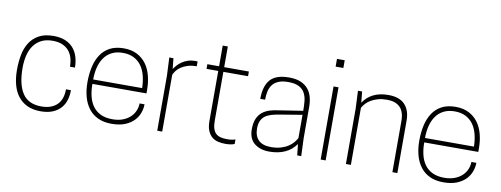

<svg xmlns="http://www.w3.org/2000/svg" viewBox="-61 -1045 3574 1371"><g transform="rotate(10 1726.0 -360.0)"><path d="M269 8Q213 8 172 -11.5Q131 -31 104.5 -66Q78 -101 65.5 -149Q53 -197 53 -254Q53 -310 62.5 -361.5Q72 -413 96.5 -452Q121 -491 163 -514.5Q205 -538 269 -538Q318 -538 353.5 -523.5Q389 -509 412 -483Q435 -457 446.5 -421Q458 -385 458 -342H422Q422 -376 413.5 -405.5Q405 -435 386 -457Q367 -479 338 -491Q309 -503 269 -503Q221 -503 187 -485.5Q153 -468 131.5 -437.5Q110 -407 100 -365.5Q90 -324 90 -276Q90 -155 132.5 -91Q175 -27 269 -27Q310 -27 339 -38.5Q368 -50 386.5 -70Q405 -90 413.5 -117.5Q422 -145 422 -178H458Q458 -140 448 -106.5Q438 -73 415.5 -47.5Q393 -22 357 -7Q321 8 269 8Z M784 8Q727 8 685.5 -11.5Q644 -31 617 -66.5Q590 -102 577 -150Q564 -198 564 -255Q564 -315 575.5 -366.5Q587 -418 612.5 -456.5Q638 -495 679 -516.5Q720 -538 779 -538Q835 -538 875.5 -517Q916 -496 942 -460.5Q968 -425 980.5 -377Q993 -329 993 -275V-249H601Q601 -200 611 -159Q621 -118 643 -88Q665 -58 700 -41.5Q735 -25 784 -25Q829 -25 861.5 -38Q894 -51 915 -71.5Q936 -92 946.5 -118Q957 -144 957 -170H993Q993 -140 982 -108.5Q971 -77 946.5 -51Q922 -25 882 -8.5Q842 8 784 8ZM956 -281Q955 -329 944.5 -370Q934 -411 912.5 -441Q891 -471 857.5 -488Q824 -505 778 -505Q732 -505 698.5 -488Q665 -471 643.5 -441Q622 -411 611.5 -370Q601 -329 601 -281Z M1151 0H1115V-400L1109 -530H1139L1147 -453Q1156 -467 1169.5 -482Q1183 -497 1201.5 -509.5Q1220 -522 1244 -530Q1268 -538 1298 -538Q1302 -538 1305.5 -537.5Q1309 -537 1313 -537V-502Q1275 -502 1247 -493Q1219 -484 1199.5 -470.5Q1180 -457 1168.5 -441.5Q1157 -426 1151 -412Z M1609 8Q1582 8 1556.5 2Q1531 -4 1512 -20Q1493 -36 1481.5 -63.5Q1470 -91 1470 -135V-496H1385V-530H1470V-680H1507V-530H1686V-496H1507V-142Q1507 -108 1514 -85.5Q1521 -63 1535 -50Q1549 -37 1569.5 -32Q1590 -27 1617 -27Q1653 -27 1676 -36V-3Q1666 2 1648.5 5Q1631 8 1609 8Z M1927 8Q1862 8 1820 -25.5Q1778 -59 1778 -128Q1778 -174 1791 -204Q1804 -234 1826.5 -252.5Q1849 -271 1879 -280.5Q1909 -290 1944 -294L2117 -321Q2117 -356 2114 -389Q2111 -422 2097.5 -448Q2084 -474 2055.5 -489.5Q2027 -505 1976 -505Q1933 -505 1905.5 -493Q1878 -481 1862.5 -460.5Q1847 -440 1841 -412Q1835 -384 1835 -352H1800Q1800 -445 1841 -491.5Q1882 -538 1977 -538Q2029 -538 2063 -523Q2097 -508 2117 -483Q2137 -458 2145.5 -425Q2154 -392 2154 -355V-130L2159 0H2130L2121 -81Q2059 8 1927 8ZM1934 -26Q1975 -26 2006 -35.5Q2037 -45 2059 -59.5Q2081 -74 2095 -91Q2109 -108 2117 -123V-292L1948 -264Q1919 -259 1894.5 -251.5Q1870 -244 1852 -230.5Q1834 -217 1824 -195Q1814 -173 1814 -140Q1814 -85 1844 -55.5Q1874 -26 1934 -26Z M2336 0H2300V-530H2336ZM2346 -672H2290V-728H2346Z M2856 0H2820V-370Q2820 -439 2787 -471Q2754 -503 2693 -503Q2657 -503 2628.5 -495Q2600 -487 2578.5 -474.5Q2557 -462 2542.5 -446Q2528 -430 2519 -414V0H2483V-400L2477 -530H2507L2515 -450Q2573 -538 2697 -538Q2778 -538 2817 -496Q2856 -454 2856 -380Z M3190 8Q3133 8 3091.5 -11.5Q3050 -31 3023 -66.5Q2996 -102 2983 -150Q2970 -198 2970 -255Q2970 -315 2981.5 -366.5Q2993 -418 3018.5 -456.5Q3044 -495 3085 -516.5Q3126 -538 3185 -538Q3241 -538 3281.5 -517Q3322 -496 3348 -460.5Q3374 -425 3386.5 -377Q3399 -329 3399 -275V-249H3007Q3007 -200 3017 -159Q3027 -118 3049 -88Q3071 -58 3106 -41.5Q3141 -25 3190 -25Q3235 -25 3267.5 -38Q3300 -51 3321 -71.5Q3342 -92 3352.5 -118Q3363 -144 3363 -170H3399Q3399 -140 3388 -108.5Q3377 -77 3352.5 -51Q3328 -25 3288 -8.5Q3248 8 3190 8ZM3362 -281Q3361 -329 3350.5 -370Q3340 -411 3318.5 -441Q3297 -471 3263.5 -488Q3230 -505 3184 -505Q3138 -505 3104.5 -488Q3071 -471 3049.5 -441Q3028 -411 3017.5 -370Q3007 -329 3007 -281Z"/></g></svg>

Font: Tanohe Sans ExtraLight
Style: Regular
Weight: 250
Designer: Village Type and Design LLC & Cristiano Sobral
Foundry: Cooper Hewitt Smithsonian Design Museum
Version: Version 1.00;September 29, 2021;FontCreator 13.0.0.2655 64-b